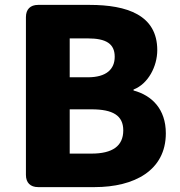

<svg xmlns="http://www.w3.org/2000/svg" viewBox="-20 -725 735 785"><path d="M86 -655V-10C86 22 104 40 136 40H367C529 40 658 -28 658 -180C658 -279 601 -335 526 -355V-359C586 -382 623 -454 623 -520C623 -663 500 -705 346 -705H136C104 -705 86 -687 86 -655ZM265 -97V-278H354C441 -278 484 -253 484 -192C484 -128 440 -97 354 -97ZM265 -409V-568H339C414 -568 449 -546 449 -493C449 -442 415 -409 339 -409Z"/></svg>

Font: コーポレート・ロゴ（ラウンド）ver3 Bold
Style: Regular
Weight: 700
Designer: [KANA_main] LOGOTYPE.JP [Source Han Sans] Ryoko NISHIZUKA 西塚涼子 (kana, bopomofo & ideographs); Paul D. Hunt (Latin, Greek
Version: Version 12.001;FEAKit 1.0